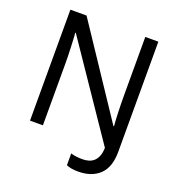

<svg xmlns="http://www.w3.org/2000/svg" viewBox="-157 -842 1075 1161"><g transform="rotate(20 380.0 -262.0)"><path d="M201 -714 582 -142H586Q583 -174 581 -230Q579 -286 579 -342V-714H663V-6Q663 94 612.5 142Q562 190 475 190Q427 190 399 177V101Q429 111 475 111Q494 111 512.5 106Q531 101 545.5 88.5Q560 76 569 54.5Q578 33 579 0L176 -593H172Q174 -579 175 -555Q176 -531 177.5 -502.5Q179 -474 179.5 -444Q180 -414 180 -387V0H97V-714Z"/></g></svg>

Font: BC Sans
Style: Regular
Weight: 400
Designer: Monotype Design Team
Province of B.C.
Foundry: Monotype Imaging Inc.
Version: Version 2.000;GOOG;noto-source:20170915:90ef993387c0